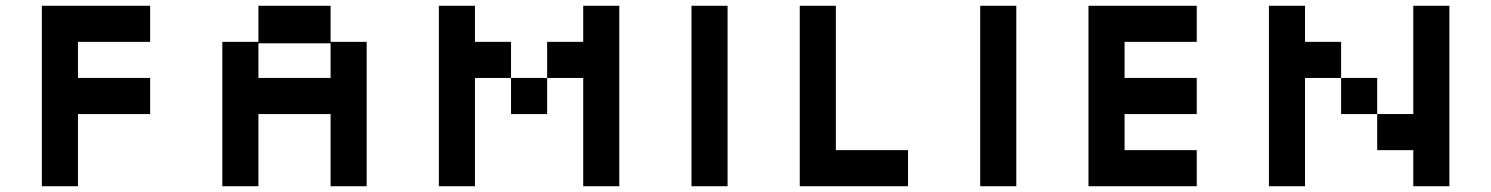

<svg xmlns="http://www.w3.org/2000/svg" viewBox="-20 -645 5165 665"><path d="M125 0V-625H500V-500H250V-375H500V-250H250V0Z M750 0V-500H875V-625H1125V-500H1250V0H1125V-250H875V0ZM875 -375H1125V-495H875Z M1500 0V-625H1625V-500H1750V-375H1875V-250H1750V-375H1625V0ZM2000 0V-375H1875V-500H2000V-625H2125V0Z M2375 0V-625H2500V0Z M2750 0V-625H2875V-125H3125V0Z M3375 0V-625H3500V0Z M3750 0V-625H4125V-500H3875V-375H4125V-250H3875V-125H4125V0Z M4375 0V-625H4500V-500H4625V-375H4750V-250H4875V-625H5000V0H4875V-125H4750V-250H4625V-375H4500V0Z"/></svg>

Font: Silkscreen
Style: Regular
Weight: 400
Designer: Jason Kottke
Foundry: Jason Kottke
Version: Version 1.001; ttfautohint (v1.8.4.7-5d5b)